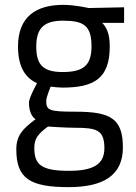

<svg xmlns="http://www.w3.org/2000/svg" viewBox="-20 -530 558 789"><path d="M262 239C403 239 485 192 485 76C485 -43 434 -71 291 -71C179 -71 170 -77 170 -117C170 -130 188 -174 188 -174C199 -172 228 -170 237 -170C367 -170 431 -208 431 -339C431 -392 418 -417 400 -436H490V-500L344 -497C344 -497 290 -510 240 -510C129 -510 54 -462 54 -339C54 -246 91 -207 132 -188C132 -188 99 -128 99 -109C99 -78 108 -52 126 -40C74 -1 47 26 47 84C47 204 104 239 262 239ZM286 -5C376 -5 409 3 409 79C409 145 364 172 263 172C150 172 121 147 121 78C121 39 136 21 177 -10C177 -10 250 -5 286 -5ZM237 -234C154 -234 129 -267 129 -339C129 -418 165 -445 239 -445C324 -445 356 -425 356 -339C356 -260 321 -234 237 -234Z"/></svg>

Font: TitilliumText22L
Style: 400 wt
Weight: 400
Designer: Campivisivi
Foundry: Campivisivi
Version: 1.000